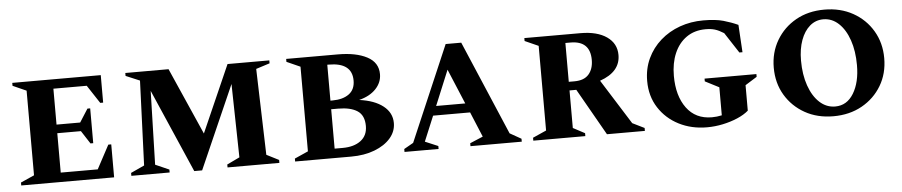

<svg xmlns="http://www.w3.org/2000/svg" viewBox="-38 -803 4904 1044"><g transform="rotate(-5 2414.0 -281.0)"><path d="M44 0V-16L118 -49V-511L44 -544V-560H527V-410H511L446 -509H264V-313H393L439 -385H454V-195H439L393 -266H264V-51H466L535 -180H551V0Z M645 0V-16L719 -50L737 -512L661 -544V-560H897L1058 -195L1219 -560H1447V-544L1372 -520L1386 -50L1453 -16V0H1170V-16L1239 -49L1231 -450L1031 4H988L790 -451L779 -49L854 -16V0Z M1539 0V-16L1613 -49V-511L1539 -544V-560H1821Q1920 -560 1980 -528.5Q2040 -497 2040 -433Q2040 -388 2007 -353Q1974 -318 1915 -303Q1998 -292 2045 -255Q2092 -218 2092 -162Q2092 -116 2060.5 -79.5Q2029 -43 1973 -21.5Q1917 0 1845 0ZM1767 -509H1759V-313H1771Q1827 -313 1860.5 -337.5Q1894 -362 1894 -411Q1894 -509 1767 -509ZM1797 -266H1759V-51H1803Q1865 -51 1902 -79Q1939 -107 1939 -159Q1939 -217 1902 -241.5Q1865 -266 1797 -266Z M2136 0V-16L2187 -45L2410 -565H2495L2714 -51L2776 -16V0H2496V-16L2567 -46L2510 -183H2308L2251 -46L2322 -16V0ZM2329 -234H2488L2408 -425Z M2839 0V-16L2913 -49V-511L2839 -544V-560H3145Q3236 -560 3288.5 -523.5Q3341 -487 3341 -424Q3341 -332 3229 -293L3383 -48L3448 -16V0H3241L3096 -255H3059V-50L3123 -16V0ZM3087 -514H3059V-302H3090Q3143 -302 3168.5 -331.5Q3194 -361 3194 -410Q3194 -514 3087 -514Z M3787 10Q3702 10 3633.5 -25Q3565 -60 3524.5 -123Q3484 -186 3484 -269Q3484 -336 3510 -391.5Q3536 -447 3582 -487.5Q3628 -528 3688 -549.5Q3748 -571 3816 -571Q3883 -571 3925.5 -559Q3968 -547 4005 -530L4014 -380H3997L3924 -492Q3897 -509 3875.5 -515.5Q3854 -522 3825 -522Q3764 -522 3720.5 -491.5Q3677 -461 3654 -407.5Q3631 -354 3631 -284Q3631 -175 3680 -108.5Q3729 -42 3818 -42Q3845 -42 3872 -48V-201L3796 -240V-255H4079V-240L4015 -200V-61Q3991 -40 3953.5 -24Q3916 -8 3873 1Q3830 10 3787 10Z M4477 10Q4389 10 4321.5 -28Q4254 -66 4215 -131.5Q4176 -197 4176 -281Q4176 -364 4215 -430Q4254 -496 4321.5 -534Q4389 -572 4477 -572Q4565 -572 4633 -534Q4701 -496 4740 -430Q4779 -364 4779 -281Q4779 -197 4740 -131.5Q4701 -66 4633 -28Q4565 10 4477 10ZM4491 -42Q4555 -42 4591.5 -102Q4628 -162 4628 -256Q4628 -333 4607.5 -392.5Q4587 -452 4550.5 -486Q4514 -520 4467 -520Q4425 -520 4393.5 -493Q4362 -466 4344.5 -418Q4327 -370 4327 -307Q4327 -230 4348 -170Q4369 -110 4406 -76Q4443 -42 4491 -42Z"/></g></svg>

Font: Spectral SC
Style: Bold
Weight: 700
Designer: Jean-Baptiste Levee
Foundry: Production Type
Version: Version 2.001